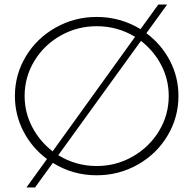

<svg xmlns="http://www.w3.org/2000/svg" viewBox="-20 -775 856 850"><path d="M770 -350Q770 -255 721.5 -174Q673 -93 589.5 -46Q506 1 408 1Q302 1 214 -54L135 55H97L188 -71Q122 -120 84 -193Q46 -266 46 -350Q46 -445 94.5 -525.5Q143 -606 226.5 -653Q310 -700 408 -700Q513 -700 602 -646L681 -755H720L628 -628Q694 -579 732 -506.5Q770 -434 770 -350ZM213 -105 578 -612Q500 -659 408 -659Q322 -659 248.5 -617.5Q175 -576 132 -505Q89 -434 89 -350Q89 -277 122.5 -213Q156 -149 213 -105ZM727 -350Q727 -423 694 -486.5Q661 -550 604 -594L238 -88Q316 -40 408 -40Q494 -40 567.5 -82Q641 -124 684 -195Q727 -266 727 -350Z"/></svg>

Font: Montserrat arm2 ExtraLight
Style: Regular
Weight: 275
Designer: Julieta Ulanovsky
Foundry: Julieta Ulanovsky
Version: Version 6.000